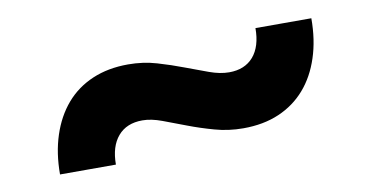

<svg xmlns="http://www.w3.org/2000/svg" viewBox="-36 -465 651 337"><g transform="rotate(-10 290.0 -296.5)"><path d="M372.6 -324.2Q400.4 -324.2 415.8 -342Q431.2 -359.9 431.2 -392.6H530.8Q530.8 -354 520.5 -322.8Q510.3 -291.5 491 -269.3Q471.7 -247.1 443.8 -235.1Q416 -223.1 379.9 -223.1Q353.5 -223.1 329.1 -230Q304.7 -236.8 283 -245.1Q261.2 -253.4 242.2 -260.5Q223.1 -267.6 207.5 -267.6Q179.2 -267.6 163.8 -249.5Q148.4 -231.4 148.4 -199.2H48.8Q48.8 -237.3 59.1 -268.6Q69.3 -299.8 88.6 -322.3Q107.9 -344.7 136 -356.7Q164.1 -368.7 199.7 -368.7Q226.6 -368.7 250.7 -361.6Q274.9 -354.5 296.6 -346.2Q318.4 -337.9 337.4 -331.1Q356.4 -324.2 372.6 -324.2Z"/></g></svg>

Font: Kdam Thmor
Style: Regular
Weight: 400
Foundry: Sovichet Tep
Version: Version 1.20